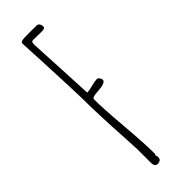

<svg xmlns="http://www.w3.org/2000/svg" viewBox="-255 -773 793 793"><g transform="rotate(-45 141.5 -377.0)"><path d="M144.5 -16.6Q144.5 -22.5 141.6 -29.8L144.5 -35.2Q144.5 -94.2 135.3 -203.6Q125.5 -318.4 125.5 -372.1Q125.5 -381.8 146.5 -383.8Q149.9 -384.3 168.7 -385.7Q187.5 -387.2 198 -391.8Q208.5 -396.5 208.5 -403.8Q208.5 -410.6 203.6 -417.2Q198.7 -423.8 192.9 -423.8Q182.1 -423.8 159.2 -418Q136.7 -412.1 125.5 -412.1Q125.5 -423.8 118.2 -559.1Q110.8 -693.8 110.8 -704.6Q110.8 -717.8 113 -720.9Q115.2 -724.1 123 -724.1L148.9 -723.6L171.9 -723.1Q190.4 -723.1 190.4 -732.9Q190.4 -742.2 186 -749Q181.6 -755.9 173.8 -755.9Q157.7 -755.9 146.5 -756.3H124Q97.7 -756.3 89.4 -754.4Q79.6 -752 79.6 -744.6V-738.3L83.5 -661.6Q87.4 -582.5 90.6 -501.2Q93.8 -419.9 93.8 -399.9Q93.8 -321.8 103.5 -159.2L106.4 -98.1V-23.9Q106.4 2 122.6 2Q144.5 2 144.5 -16.6Z"/></g></svg>

Font: Amatica SC
Style: Regular
Weight: 400
Designer: Vernon Adams, Ben Nathan
Foundry: newtypography
Version: Version 2.001